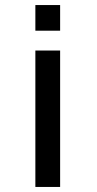

<svg xmlns="http://www.w3.org/2000/svg" viewBox="-20 -560 384 760"><path d="M120 -540V-438.5H218V-540ZM120 -360V180H218V-360Z"/></svg>

Font: Vela Sans SemBd
Style: Regular
Weight: 600
Designer: Principal design: Mikhail Sharanda - project Manrope.
Design modification: Ravid Balaliev
Foundry: Mikhail Sharanda
Version: Version 1.001